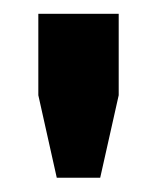

<svg xmlns="http://www.w3.org/2000/svg" viewBox="-20 -717 224 274"><path d="M123 -463.4H61L34.7 -581.1V-697.3H149.4V-581.1Z"/></svg>

Font: Agdasima
Style: Bold
Weight: 700
Width: 3
Designer: The DocRepair Project, Patric King
Foundry: Google
Version: Version 2.002